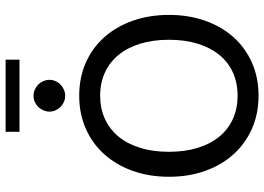

<svg xmlns="http://www.w3.org/2000/svg" viewBox="-152 -806 965 702"><g transform="rotate(-90 331.0 -455.5)"><path d="M35.2 0ZM627 -320.8Q627 -248.5 605.7 -188.5Q584.5 -128.4 545.7 -85Q506.8 -41.5 452.4 -17.3Q397.9 6.8 331.5 6.8Q265.6 6.8 210.9 -17.3Q156.2 -41.5 117.2 -85Q78.1 -128.4 56.6 -188.5Q35.2 -248.5 35.2 -320.8Q35.2 -392.6 56.6 -452.9Q78.1 -513.2 117.2 -556.9Q156.2 -600.6 210.9 -624.8Q265.6 -648.9 331.5 -648.9Q397.9 -648.9 452.4 -624.8Q506.8 -600.6 545.7 -556.9Q584.5 -513.2 605.7 -452.9Q627 -392.6 627 -320.8ZM536.1 -320.8Q536.1 -379.4 521.7 -426Q507.3 -472.7 480.7 -505.1Q454.1 -537.6 416.3 -554.9Q378.4 -572.3 331.5 -572.3Q284.7 -572.3 246.8 -554.9Q209 -537.6 182.1 -505.1Q155.3 -472.7 140.9 -426Q126.5 -379.4 126.5 -320.8Q126.5 -262.2 140.9 -215.6Q155.3 -168.9 182.1 -136.5Q209 -104 246.8 -86.9Q284.7 -69.8 331.5 -69.8Q378.4 -69.8 416.3 -86.9Q454.1 -104 480.7 -136.5Q507.3 -168.9 521.7 -215.6Q536.1 -262.2 536.1 -320.8ZM389.6 -757.3Q389.6 -746.1 385 -735.6Q380.4 -725.1 372.3 -717.3Q364.3 -709.5 353.5 -704.8Q342.8 -700.2 330.6 -700.2Q319.3 -700.2 308.8 -704.8Q298.3 -709.5 290.5 -717.3Q282.7 -725.1 278.1 -735.6Q273.4 -746.1 273.4 -757.3Q273.4 -769 278.1 -779.8Q282.7 -790.5 290.5 -798.6Q298.3 -806.6 308.8 -811.3Q319.3 -815.9 330.6 -815.9Q342.8 -815.9 353.5 -811.3Q364.3 -806.6 372.3 -798.6Q380.4 -790.5 385 -779.8Q389.6 -769 389.6 -757.3ZM199.7 -918H463.4V-867.2H199.7Z"/></g></svg>

Font: Carlito
Style: Regular
Weight: 400
Designer: Lukasz Dziedzic
Foundry: tyPoland Lukasz Dziedzic
Version: Version 1.103; Beta1; all basic design good, some composites